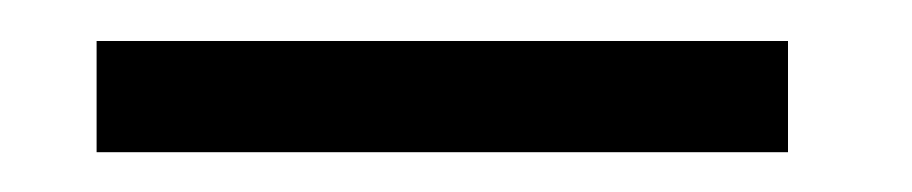

<svg xmlns="http://www.w3.org/2000/svg" viewBox="-20 -832 456 96"><path d="M28.3 -755.9V-811.5H374V-755.9Z"/></svg>

Font: Reddit Sans
Style: Regular
Weight: 400
Designer: Stephen Hutchings
Foundry: Reddit
Version: Version 1.014